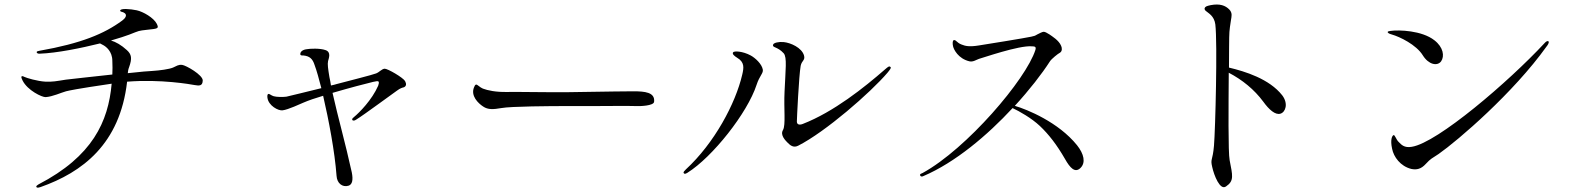

<svg xmlns="http://www.w3.org/2000/svg" viewBox="-20 -804 7040 858"><path d="M184 -370C215 -372 253 -390 275 -396C292 -400 316 -406 479 -430C464 -260 393 -105 152 20C148 23 142 26 142 30C143 34 146 37 161 32C348 -34 516 -160 548 -439C699 -451 833 -427 849 -424C869 -421 885 -418 886 -444C887 -469 811 -512 794 -514C777 -516 769 -509 753 -502C737 -495 694 -489 661 -487C650 -487 606 -483 551 -477C552 -486 553 -494 557 -504C571 -543 568 -561 547 -580C522 -603 497 -617 476 -623C513 -634 542 -643 557 -649C606 -668 596 -666 638 -671C688 -676 690 -677 681 -697C667 -725 619 -752 591 -758C563 -764 516 -768 517 -756C518 -751 524 -752 531 -749C555 -738 537 -720 526 -712C446 -653 343 -610 156 -577C151 -576 143 -575 144 -570C145 -566 150 -564 156 -564C236 -567 342 -589 427 -610C431 -608 436 -605 442 -602C453 -596 482 -575 482 -532C483 -511 483 -491 482 -471C392 -461 297 -451 274 -448C230 -441 216 -438 184 -439C146 -441 98 -456 90 -460C86 -462 79 -466 76 -462C74 -458 78 -451 81 -444C103 -400 168 -369 184 -370Z M1790 -442C1780 -458 1713 -497 1699 -497C1686 -496 1676 -482 1661 -476C1647 -470 1532 -441 1483 -428C1477 -426 1469 -424 1459 -422C1457 -435 1455 -447 1452 -460C1446 -497 1443 -517 1446 -531C1449 -543 1461 -571 1435 -580C1410 -589 1365 -587 1350 -584C1333 -582 1322 -573 1322 -563C1321 -555 1332 -556 1337 -556C1363 -553 1377 -542 1386 -513C1395 -489 1405 -453 1416 -410C1353 -395 1276 -375 1260 -372C1245 -370 1216 -370 1203 -374C1192 -377 1184 -386 1179 -384H1180C1175 -384 1174 -377 1175 -368C1179 -332 1224 -308 1243 -311C1268 -314 1323 -340 1335 -345C1358 -355 1390 -366 1424 -376C1449 -268 1476 -127 1484 -18C1486 15 1510 34 1537 26C1554 21 1559 1 1552 -34C1523 -166 1491 -277 1466 -389C1541 -411 1617 -431 1647 -438C1661 -441 1669 -443 1672 -439C1674 -435 1673 -430 1670 -421C1642 -357 1585 -300 1563 -282C1557 -277 1553 -274 1554 -269V-268C1557 -264 1564 -264 1571 -269C1610 -293 1736 -387 1754 -399C1769 -410 1777 -412 1785 -414C1796 -419 1797 -429 1790 -442Z M2108 -426C2113 -427 2125 -413 2138 -408C2159 -400 2196 -392 2245 -393C2294 -394 2440 -391 2515 -392C2726 -395 2760 -396 2810 -396C2861 -396 2908 -392 2903 -349C2901 -331 2840 -329 2822 -330C2786 -332 2650 -329 2511 -330C2446 -330 2261 -329 2220 -321C2185 -315 2161 -313 2139 -328C2116 -343 2083 -376 2098 -413C2101 -420 2103 -426 2108 -426Z M3389 -492C3385 -518 3355 -545 3335 -556C3298 -576 3260 -577 3256 -570C3251 -563 3261 -554 3274 -546C3308 -526 3304 -501 3297 -471C3267 -341 3172 -164 3045 -47C3038 -40 3033 -35 3035 -31C3038 -27 3041 -25 3052 -32C3164 -102 3320 -299 3361 -425C3374 -465 3391 -476 3389 -492ZM3959 -505C3954 -509 3951 -508 3935 -494C3842 -413 3706 -304 3567 -250C3551 -244 3541 -248 3541 -261C3541 -273 3550 -465 3558 -510C3563 -534 3579 -534 3573 -556C3563 -591 3513 -613 3482 -616C3460 -618 3438 -613 3435 -605C3429 -590 3454 -597 3482 -566C3498 -548 3490 -491 3486 -395C3482 -317 3492 -246 3479 -223C3465 -200 3491 -175 3501 -165C3511 -155 3526 -142 3547 -153C3669 -215 3869 -389 3946 -479C3958 -494 3964 -501 3959 -505Z M4793 -155C4710 -258 4570 -315 4515 -331C4581 -403 4636 -474 4672 -530C4679 -541 4709 -565 4716 -568C4728 -575 4726 -590 4722 -599C4712 -624 4681 -642 4670 -650C4659 -657 4650 -662 4644 -662C4638 -662 4625 -655 4615 -650C4605 -644 4603 -643 4588 -640C4567 -635 4375 -604 4355 -601C4312 -594 4294 -598 4277 -605C4255 -613 4251 -629 4241 -624C4237 -622 4236 -609 4239 -597C4242 -583 4262 -542 4312 -530C4328 -526 4343 -537 4355 -541C4368 -544 4533 -602 4591 -597C4601 -596 4612 -598 4607 -581C4565 -449 4300 -139 4103 -31C4099 -29 4089 -27 4092 -20C4093 -16 4099 -13 4106 -17C4249 -78 4393 -200 4505 -321C4535 -307 4590 -276 4627 -241C4667 -203 4702 -158 4739 -94C4762 -53 4784 -30 4808 -53C4833 -77 4824 -116 4793 -155Z M5472 -502C5472 -571 5473 -625 5473 -636C5473 -671 5479 -700 5481 -715C5483 -729 5489 -746 5473 -762C5456 -779 5432 -789 5390 -781C5372 -777 5366 -775 5363 -767C5362 -761 5367 -756 5370 -754C5380 -745 5406 -733 5411 -695C5421 -611 5411 -224 5405 -153C5399 -83 5388 -96 5397 -58C5405 -21 5432 49 5459 29C5496 4 5488 -20 5475 -88C5468 -123 5470 -329 5471 -479C5532 -447 5585 -404 5625 -350C5651 -314 5679 -289 5702 -296C5725 -303 5738 -341 5710 -378C5652 -452 5543 -485 5472 -502Z M6881 -610C6723 -440 6404 -166 6289 -148C6255 -142 6242 -158 6232 -168C6218 -180 6214 -203 6207 -200C6201 -197 6192 -180 6201 -139C6208 -103 6238 -61 6287 -49C6311 -44 6331 -49 6351 -71C6375 -97 6378 -95 6409 -116C6496 -177 6743 -389 6891 -596C6896 -602 6904 -614 6900 -619C6895 -623 6888 -618 6881 -610ZM6181 -661C6181 -657 6188 -653 6199 -650C6235 -640 6309 -604 6338 -557C6364 -515 6403 -507 6420 -530C6436 -553 6430 -593 6390 -624C6334 -668 6231 -671 6195 -666C6188 -665 6182 -664 6181 -661Z"/></svg>

Font: Shippori Mincho
Style: Regular
Weight: 400
Designer: Bonji Tadano  Ryoko NISHIZUKA  (kana & ideographs); Frank Grießhammer (Latin, Greek & Cyrillic); Wenlong ZHANG  (bopomof
Foundry: Adobe Systems Incorporated
Version: Version 1.003;PS 1.001;hotconv 16.6.54;makeotf.lib2.5.65590